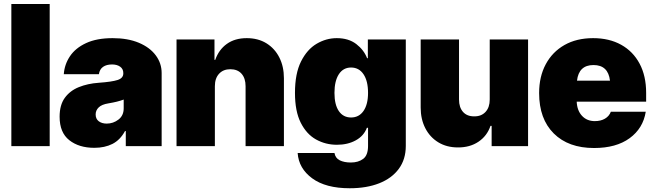

<svg xmlns="http://www.w3.org/2000/svg" viewBox="-20 -748 3345 983"><path d="M234.4 -727.5V0H38.1V-727.5Z M462.9 8.8Q384.3 8.8 334.7 -30.3Q285.2 -69.3 285.2 -150.4Q285.2 -210.4 311.8 -247.1Q338.4 -283.7 383.8 -302Q429.2 -320.3 485.4 -324.2Q553.7 -329.1 582.5 -338.6Q611.3 -348.1 611.3 -372.1V-374Q611.3 -395 595.2 -406.5Q579.1 -418 553.7 -418Q525.4 -418 507.8 -405.8Q490.2 -393.6 486.3 -368.2H306.6Q310.1 -418 338.1 -460Q366.2 -502 420.7 -527.3Q475.1 -552.7 556.6 -552.7Q634.3 -552.7 690.7 -529.1Q747.1 -505.4 777.3 -464.8Q807.6 -424.3 807.6 -374V0H624V-77.1H620.1Q595.2 -31.2 555.7 -11.2Q516.1 8.8 462.9 8.8ZM526.4 -115.2Q559.6 -115.2 586.4 -135.7Q613.3 -156.2 613.3 -193.4V-238.3Q583 -226.6 535.2 -218.8Q501 -213.4 485.4 -198.2Q469.7 -183.1 469.7 -162.1Q469.7 -139.2 485.6 -127.2Q501.5 -115.2 526.4 -115.2Z M1080.1 -306.6V0H883.8V-545.9H1078.1V-441.4H1082Q1100.1 -493.7 1141.4 -523.2Q1182.6 -552.7 1243.2 -552.7Q1301.3 -552.7 1344 -526.4Q1386.7 -500 1410.2 -453.6Q1433.6 -407.2 1433.6 -347.7V0H1237.3V-306.6Q1237.3 -347.2 1216.8 -370.4Q1196.3 -393.6 1159.2 -393.6Q1123 -393.6 1101.6 -370.4Q1080.1 -347.2 1080.1 -306.6Z M1770.5 215.8Q1647.5 215.8 1578.4 165Q1509.3 114.3 1503.9 35.2H1692.4Q1696.8 61.5 1719.5 72.8Q1742.2 84 1776.4 84Q1814.5 84 1839.4 65.4Q1864.3 46.9 1864.3 -1V-93.8H1858.4Q1842.8 -52.2 1801.5 -29.5Q1760.3 -6.8 1705.1 -6.8Q1647 -6.8 1598.1 -33.9Q1549.3 -61 1519.8 -119.6Q1490.2 -178.2 1490.2 -272.5Q1490.2 -371.6 1521.2 -433.3Q1552.2 -495.1 1601.1 -523.9Q1649.9 -552.7 1704.1 -552.7Q1764.6 -552.7 1804 -522.5Q1843.3 -492.2 1859.4 -450.2H1863.3V-545.9H2057.6V-1Q2057.6 67.9 2021.7 116.5Q1985.8 165 1921.4 190.4Q1856.9 215.8 1770.5 215.8ZM1777.3 -146.5Q1817.9 -146.5 1841.1 -179.9Q1864.3 -213.4 1864.3 -272.5Q1864.3 -333.5 1841.1 -367.9Q1817.9 -402.3 1777.3 -402.3Q1737.3 -402.3 1714.8 -367.9Q1692.4 -333.5 1692.4 -272.5Q1692.4 -211.9 1714.8 -179.2Q1737.3 -146.5 1777.3 -146.5Z M2487.3 -238.3V-545.9H2683.6V0H2497.1V-103.5H2491.2Q2473.6 -51.8 2429.4 -22.2Q2385.3 7.3 2324.2 6.8Q2267.1 6.8 2224.1 -19.3Q2181.2 -45.4 2157.5 -91.6Q2133.8 -137.7 2133.8 -197.3V-545.9H2330.1V-238.3Q2330.1 -198.2 2350.6 -175Q2371.1 -151.9 2408.2 -152.3Q2444.3 -151.9 2465.8 -175Q2487.3 -198.2 2487.3 -238.3Z M3021.5 9.8Q2890.1 9.8 2815.2 -64.7Q2740.2 -139.2 2740.2 -271.5Q2740.2 -356 2774.2 -419.2Q2808.1 -482.4 2870.1 -517.6Q2932.1 -552.7 3016.6 -552.7Q3099.1 -552.7 3160.2 -518.8Q3221.2 -484.9 3254.6 -422.1Q3288.1 -359.4 3288.1 -272.5V-227.5H2932.6Q2934.6 -182.1 2959.7 -155Q2984.9 -127.9 3025.4 -127.9Q3055.7 -127.9 3077.1 -140.4Q3098.6 -152.8 3107.4 -175.8H3286.1Q3272.5 -90.8 3203.6 -40.5Q3134.8 9.8 3021.5 9.8ZM3018.6 -415Q2943.4 -415 2934.1 -335H3103Q3093.8 -415 3018.6 -415Z"/></svg>

Font: Inter Tight Black
Style: Regular
Weight: 900
Designer: Rasmus Andersson
Foundry: rsms
Version: Version 3.004; ttfautohint (v1.8.4.7-5d5b)